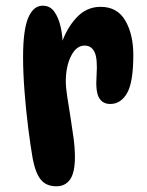

<svg xmlns="http://www.w3.org/2000/svg" viewBox="-20 -652 516 674"><path d="M61 -451Q61 -547 79 -589.5Q97 -632 130 -632Q156 -632 171 -610.5Q186 -589 193 -557.5Q200 -526 200 -494L195 -496Q212 -550 247.5 -589Q283 -628 333 -628Q392 -628 420 -579.5Q448 -531 448 -459Q448 -363 426 -325Q404 -287 367 -287Q340 -287 327.5 -309Q315 -331 319 -387Q323 -446 312 -469Q301 -492 277 -492Q248 -492 229.5 -455.5Q211 -419 211 -366Q211 -345 216 -313Q221 -281 227 -243.5Q233 -206 238 -169Q243 -132 243 -101Q243 -46 226 -22Q209 2 178 2Q143 2 124 -20.5Q105 -43 95 -94Q87 -140 79 -203Q71 -266 66 -332Q61 -398 61 -451Z"/></svg>

Font: DynaPuff
Style: Regular
Weight: 400
Designer: Toshi Omagari, Jennifer Daniel
Foundry: Google Fonts
Version: Version 2.000